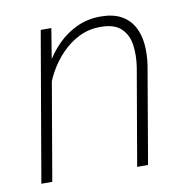

<svg xmlns="http://www.w3.org/2000/svg" viewBox="-66 -603 664 669"><g transform="rotate(-10 266.0 -269.0)"><path d="M137.7 -414.6 66.4 0H27.8L118.7 -528.3H156.2ZM111.8 -304.7 97.2 -327.6Q107.9 -367.7 128.9 -405.3Q149.9 -442.9 179.9 -472.9Q210 -502.9 248 -520.5Q286.1 -538.1 331.1 -538.1Q375.5 -538.1 404.1 -522.5Q432.6 -506.8 447.8 -479.5Q462.9 -452.1 466.3 -417Q469.7 -381.8 463.9 -342.8L405.3 0H366.7L425.8 -342.8Q432.1 -384.8 426.8 -421.4Q421.4 -458 397.2 -480.5Q373 -502.9 324.2 -502.4Q283.7 -502.4 249.3 -485.4Q214.8 -468.3 187.3 -439.7Q159.7 -411.1 140.4 -376Q121.1 -340.8 111.8 -304.7Z"/></g></svg>

Font: Roboto ExtraLight
Style: Italic
Weight: 250
Designer: Christian Robertson
Foundry: Google
Version: Version 3.009; 2024